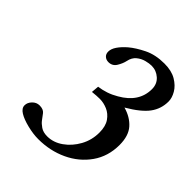

<svg xmlns="http://www.w3.org/2000/svg" viewBox="-177 -717 834 834"><g transform="rotate(45 240.0 -300.0)"><path d="M318 -564Q304 -564 284.5 -559Q265 -554 248.5 -540.5Q232 -527 227 -502Q223 -483 210.5 -462.5Q198 -442 174 -442Q160 -442 150.5 -450.5Q141 -459 141 -474Q141 -491 154 -510Q167 -529 189 -548Q215 -570 255.5 -590Q296 -610 351 -610Q395 -610 423.5 -593Q452 -576 466 -552Q480 -528 480 -506Q480 -461 454 -425.5Q428 -390 363 -352Q409 -339 436 -308.5Q463 -278 463 -222Q463 -152 426 -99.5Q389 -47 328 -18.5Q267 10 195 10Q164 10 127.5 1Q91 -8 70 -21Q49 -34 49 -52Q49 -69 63 -83.5Q77 -98 96 -98Q119 -98 129.5 -85Q140 -72 149 -59Q157 -48 173 -37Q189 -26 214 -26Q252 -26 286 -50Q320 -74 341.5 -113Q363 -152 363 -198Q363 -237 347 -260Q331 -283 307.5 -293Q284 -303 261 -303Q242 -303 215 -300L218 -335Q241 -338 263.5 -345.5Q286 -353 308 -366Q391 -413 391 -493Q391 -525 369 -544.5Q347 -564 318 -564Z"/></g></svg>

Font: Libertinus Serif SemiBold
Style: Italic
Weight: 600
Italic angle: -11.5°
Designer: Philipp H. Poll, Khaled Hosny
Foundry: Caleb Maclennan
Version: Version 7.051;RELEASE